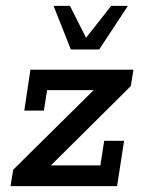

<svg xmlns="http://www.w3.org/2000/svg" viewBox="-20 -636 488 656"><path d="M16 0 25 -56 300 -328H141L130 -258H63L84 -398H436L427 -342L154 -71H323L336 -155H404L380 0ZM222 -467 163 -616H219L274 -507L360 -616H417L319 -467Z"/></svg>

Font: Rokkitt SemiBold Medium
Style: Italic
Weight: 500
Italic angle: -9°
Version: Version 3.103